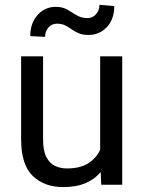

<svg xmlns="http://www.w3.org/2000/svg" viewBox="-20 -760 591 790"><path d="M396.5 0 394.5 -52.2Q370.1 -22.9 332 -6.6Q293.9 9.8 240.2 9.8Q162.6 9.8 114.7 -36.1Q66.9 -82 66.9 -187.5V-528.3H157.2V-186.5Q157.2 -139.2 171.1 -113Q185.1 -86.9 207.5 -76.9Q230 -66.9 254.4 -66.9Q309.6 -66.9 342.8 -87.9Q376 -108.9 392.1 -143.6V-528.3H482.9V0ZM389.2 -740.2 450.2 -734.9Q450.2 -681.2 419.7 -648.7Q389.2 -616.2 344.7 -616.2Q319.8 -616.2 303.7 -623.3Q287.6 -630.4 274.9 -639.4Q262.2 -648.4 248.3 -655.5Q234.4 -662.6 213.9 -662.6Q193.4 -662.6 179.4 -647Q165.5 -631.3 165.5 -608.4L104.5 -611.3Q104.5 -665 134.8 -698.5Q165 -731.9 209.5 -731.9Q237.3 -731.9 256.8 -720.5Q276.4 -709 295.4 -697.3Q314.5 -685.5 340.3 -685.5Q360.8 -685.5 375 -701.4Q389.2 -717.3 389.2 -740.2Z"/></svg>

Font: Vazirmatn FD
Style: Regular
Weight: 400
Designer: Saber Rastikerdar
Foundry: Saber Rastikerdar
Version: Version 33.001